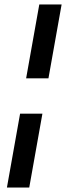

<svg xmlns="http://www.w3.org/2000/svg" viewBox="-20 -740 296 860"><path d="M97 -389 156 -720H256L197 -389ZM11 100 70 -231H170L111 100Z"/></svg>

Font: DM Sans 20pt Medium
Style: Italic
Weight: 500
Italic angle: -10°
Version: Version 4.004;gftools[0.9.30]